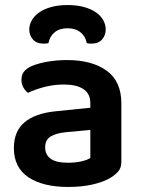

<svg xmlns="http://www.w3.org/2000/svg" viewBox="-20 -726 562 761"><path d="M250 -81Q279 -81 303 -86.5Q327 -92 338 -100V-211L241 -202Q201 -198 180 -184.5Q159 -171 159 -142Q159 -113 180.5 -97Q202 -81 250 -81ZM246 -488Q344 -488 402.5 -446Q461 -404 461 -316V-85Q461 -61 449 -47Q437 -33 419 -22Q391 -5 348 5Q305 15 250 15Q150 15 92.5 -23.5Q35 -62 35 -139Q35 -206 77.5 -241.5Q120 -277 201 -285L338 -299V-317Q338 -355 310.5 -373Q283 -391 233 -391Q194 -391 157 -381.5Q120 -372 91 -358Q80 -366 72.5 -379.5Q65 -393 65 -409Q65 -429 74.5 -441.5Q84 -454 105 -464Q134 -476 171 -482Q208 -488 246 -488ZM248 -614Q216 -614 196.5 -598Q177 -582 172 -555Q167 -554 163 -553.5Q159 -553 154 -553Q125 -553 110.5 -569.5Q96 -586 96 -609Q96 -628 106 -645.5Q116 -663 135 -676.5Q154 -690 182.5 -698Q211 -706 248 -706Q285 -706 313.5 -698Q342 -690 361 -676.5Q380 -663 389.5 -645.5Q399 -628 399 -609Q399 -586 384.5 -569.5Q370 -553 341 -553Q334 -553 324 -555Q319 -582 299 -598Q279 -614 248 -614Z"/></svg>

Font: Baloo Chettan 2 SemiBold
Style: Regular
Weight: 600
Designer: Maithili Shingre, Unnati Kotecha and Ek Type
Foundry: Ek Type
Version: Version 1.640;hotconv 1.0.111;makeotfexe 2.5.65597; ttfautoh